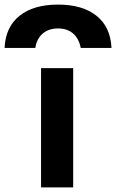

<svg xmlns="http://www.w3.org/2000/svg" viewBox="-103 -817 506 837"><path d="M76 -520H216V0H76ZM383 -608H249Q241 -649 215.5 -671Q190 -693 150 -693Q109 -693 83 -670.5Q57 -648 51 -608H-83Q-79 -699 -18 -748Q43 -797 150 -797Q257 -797 318 -748Q379 -699 383 -608Z"/></svg>

Font: Enso
Style: Bold
Weight: 700
Designer: Coji Morishita
Foundry: UNDERFOREST DESIGN
Version: Version 1.000